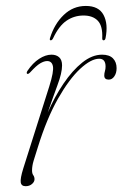

<svg xmlns="http://www.w3.org/2000/svg" viewBox="-20 -634 422 662"><path d="M74 -379.5Q70 -381.5 74.5 -389.5Q93 -417 115 -431.2Q137 -445.5 157.5 -445.5Q174 -445.5 184 -436.5Q194 -427.5 194 -408.5Q194 -382.5 178.2 -340.5Q162.5 -298.5 144.5 -245.5Q168 -300 198.8 -345.5Q229.5 -391 263.5 -418.2Q297.5 -445.5 332 -445.5Q357 -445.5 369.5 -432.8Q382 -420 382 -399Q382 -382 374.2 -370.8Q366.5 -359.5 355 -359.5Q339.5 -359.5 339.5 -373.5Q339.5 -381.5 341.8 -388.8Q344 -396 344 -404.5Q344 -431.5 322 -431.5Q294 -431.5 256.2 -396.5Q218.5 -361.5 180 -293.8Q141.5 -226 111 -128Q101.5 -98.5 96 -80.2Q90.5 -62 90.5 -46.5Q90.5 -35.5 94.8 -29.8Q99 -24 99 -16Q99 -7 90.2 0.5Q81.5 8 68.5 8Q53.5 8 51.5 -5.2Q49.5 -18.5 60 -52.5L150 -336.5Q166 -387.5 162.5 -405.5Q159 -423.5 142.5 -423.5Q132 -423.5 118.5 -415.5Q105 -407.5 85 -385.5Q77.5 -377.5 74 -379.5ZM268 -580.5Q235.5 -580.5 209.2 -562.5Q183 -544.5 163 -502Q159.5 -495 155 -495Q150 -495 152.5 -503Q167.5 -551.5 199.8 -582.5Q232 -613.5 276 -613.5Q320.5 -613.5 337 -582.5Q353.5 -551.5 344 -503Q342.5 -495 337 -495Q332.5 -495 332.5 -502Q334.5 -544.5 317.2 -562.5Q300 -580.5 268 -580.5Z"/></svg>

Font: Fraunces 72pt Thin
Style: Italic
Weight: 100
Italic angle: -16°
Version: Version 1.000;[b76b70a41]